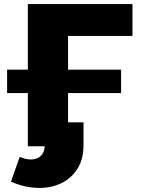

<svg xmlns="http://www.w3.org/2000/svg" viewBox="-20 -720 693 945"><path d="M117 0V-700H632V-543H315V0ZM174 205Q141 205 105.5 197.5Q70 190 34 174L77 52Q106 65 132 65Q164 65 182.5 45.5Q201 26 201 -11V-36L256 0H117V-118H391V-5Q391 63 361.5 110Q332 157 283 181Q234 205 174 205ZM15 -262V-377H576V-262Z"/></svg>

Font: MOST Montserrat ExtraBold
Style: Regular
Weight: 800
Designer: Julieta Ulanovsky
Foundry: Julieta Ulanovsky
Version: Version 8.000;March 11, 2024;FontCreator 15.0.0.2926 64-bit